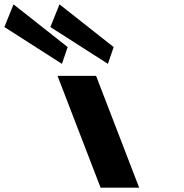

<svg xmlns="http://www.w3.org/2000/svg" viewBox="-251 -861 843 881"><path d="M12.9 -513H189.9L387.5 0H210.5ZM59.5 -645 33.2 -568 -230.9 -737 -189 -841ZM270.5 -645 244.2 -568 -19.9 -737 22 -841Z"/></svg>

Font: Hussar
Style: BdOpOblFour
Weight: 700
Foundry: Cannot Into Space Fonts
Version: Version 2.00